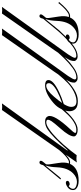

<svg xmlns="http://www.w3.org/2000/svg" viewBox="430 -1373 830 1978"><g transform="rotate(-90 845.0 -384.0)"><path d="M158.2 -392.6Q178.7 -392.6 177.7 -376Q177.7 -368.2 163.1 -350.6Q148.4 -334 144.5 -328.1Q140.6 -322.3 140.1 -315.4V-309.6Q139.6 -296.4 142.6 -278.3L154.8 -197.3Q165.5 -130.9 150.4 -89.8Q156.2 -88.9 165 -88.9Q173.8 -88.9 187 -95.7Q226.6 -117.2 283.2 -183.6L294.4 -198.2L305.2 -189.9Q299.3 -184.1 290 -173.8L269.5 -150.4Q201.7 -77.1 162.1 -77.1H153.8Q149.9 -77.1 146 -78.1Q105 11.2 -28.3 11.2Q-86.4 11.2 -112.8 -16.6Q-124 -28.8 -124 -47.9Q-124 -80.6 -96.7 -100.6Q-69.3 -120.6 -48.8 -120.6Q-29.3 -120.6 -29.3 -102.1Q-30.8 -89.4 -50.8 -83Q-57.6 -81.1 -63.5 -81.1Q-69.3 -81.1 -75.2 -85Q-81.1 -88.9 -84 -91.3Q-86.9 -88.4 -91.8 -84.5Q-111.3 -67.9 -111.3 -45.9Q-111.3 -23.9 -80.1 -13.2Q-60.5 -6.3 -40 -6.3Q6.8 -6.3 46.4 -44.4Q105.5 -100.6 110.4 -210.9Q113.3 -285.2 128.4 -327.1Q128.9 -328.6 128.9 -331.5L13.7 -189.9Q3.9 -178.2 -5.4 -171.4Q-11.2 -170.9 -13.2 -174.3Q-14.2 -176.8 -8.8 -183.6Q117.2 -334 132.8 -354.5Q140.6 -392.6 158.2 -392.6Z M603 -56.6Q627.9 -75.7 650.4 -98.6Q672.9 -121.6 690.4 -142.1Q708 -162.6 720.7 -178.2Q732.9 -193.8 737.3 -198.2L748 -189.9Q743.2 -184.6 730.5 -168.5Q663.1 -85 603.5 -42Q543.9 1 499 1Q454.1 1 434.6 -21Q428.7 -27.8 428.7 -37.1Q428.7 -85 510.7 -176.8Q569.8 -243.7 585.4 -268.1Q600.6 -292 600.6 -304.7Q600.6 -322.3 573.7 -322.3Q546.9 -322.3 506.8 -294.9Q409.7 -230 280.3 -68.8L235.4 -9.3Q222.2 -11.7 200.2 -11.7Q178.2 -11.7 160.2 -6.8L700.7 -778.8Q733.4 -773.9 768.6 -778.8L284.2 -106.4L286.6 -101.1Q323.7 -144 355.5 -177.2L413.6 -235.8Q463.4 -284.2 502 -309.6Q540.5 -335 583 -334.5Q625.5 -334.5 636.7 -303.2Q658.7 -242.7 499.5 -71.8L480.5 -50.8Q464.8 -33.2 464.8 -22.9Q464.8 -12.7 495.1 -12.7Q525.4 -12.7 551.8 -25.4Q578.1 -38.1 603 -56.6Z M977.1 -295.4Q977.1 -322.8 951.7 -322.8Q906.7 -322.8 839.4 -244.1Q792.5 -189.5 772.9 -159.2Q920.4 -210.9 962.9 -262.2Q977.1 -279.3 977.1 -295.4ZM955.1 -334.5Q1006.8 -334.5 1009.3 -302.2Q1012.7 -250 882.3 -188.5Q834.5 -166 761.7 -142.1Q732.9 -94.7 732.9 -65.4Q732.9 -36.1 748.5 -23.4Q764.2 -10.7 793.5 -11.2Q822.8 -11.2 856.9 -23.9Q891.1 -36.6 921.4 -56.2Q951.7 -75.7 976.1 -98.6Q1000.5 -121.6 1019 -142.6Q1037.6 -163.1 1050.3 -178.7Q1062 -194.3 1066.4 -198.2L1076.7 -189.9Q1069.8 -184.6 1057.1 -168Q1044.4 -151.4 1024.9 -129.9Q972.7 -73.7 912.1 -35.6Q852.1 2.9 793 2.9Q733.9 2.9 710.9 -22Q665 -71.8 711.4 -168.9Q731.4 -211.9 772 -247.1Q871.6 -334 955.1 -334.5Z M1039.1 -12.7Q1081.5 -12.7 1132.3 -49.8Q1183.1 -86.9 1236.8 -141.6L1270.5 -177.7Q1284.2 -193.4 1289.1 -198.2L1298.8 -189.9Q1293.5 -184.6 1278.8 -168.5Q1264.2 -152.3 1226.6 -113.8Q1188.5 -75.2 1133.8 -37.1Q1079.1 1 1030.3 1Q1010.3 1 996.6 -10.3Q982.9 -21.5 982.9 -34.2Q982.9 -56.6 990.2 -75.2Q997.6 -93.3 1020 -128.9L1094.7 -239.3L1472.2 -778.8Q1507.3 -773.9 1540 -778.8Q1074.2 -131.3 1051.3 -97.7Q1015.6 -44.4 1015.6 -28.3Q1015.6 -12.7 1039.1 -12.7Z M1261.7 -12.7Q1304.2 -12.7 1355 -49.8Q1405.8 -86.9 1459.5 -141.6L1493.2 -177.7Q1506.8 -193.4 1511.7 -198.2L1521.5 -189.9Q1516.1 -184.6 1501.5 -168.5Q1486.8 -152.3 1449.2 -113.8Q1411.1 -75.2 1356.4 -37.1Q1301.8 1 1252.9 1Q1232.9 1 1219.2 -10.3Q1205.6 -21.5 1205.6 -34.2Q1205.6 -56.6 1212.9 -75.2Q1220.2 -93.3 1242.7 -128.9L1317.4 -239.3L1694.8 -778.8Q1730 -773.9 1762.7 -778.8Q1296.9 -131.3 1273.9 -97.7Q1238.3 -44.4 1238.3 -28.3Q1238.3 -12.7 1261.7 -12.7Z M1666.5 -392.6Q1687 -392.6 1686 -376Q1686 -368.2 1671.4 -350.6Q1656.7 -334 1652.8 -328.1Q1648.9 -322.3 1648.4 -315.4V-309.6Q1647.9 -296.4 1650.9 -278.3L1663.1 -197.3Q1673.8 -130.9 1658.7 -89.8Q1664.6 -88.9 1673.3 -88.9Q1682.1 -88.9 1695.3 -95.7Q1734.9 -117.2 1791.5 -183.6L1802.7 -198.2L1813.5 -189.9Q1807.6 -184.1 1798.3 -173.8L1777.8 -150.4Q1710 -77.1 1670.4 -77.1H1662.1Q1658.2 -77.1 1654.3 -78.1Q1613.3 11.2 1480 11.2Q1421.9 11.2 1395.5 -16.6Q1384.3 -28.8 1384.3 -47.9Q1384.3 -80.6 1411.6 -100.6Q1439 -120.6 1459.5 -120.6Q1479 -120.6 1479 -102.1Q1477.5 -89.4 1457.5 -83Q1450.7 -81.1 1444.8 -81.1Q1439 -81.1 1433.1 -85Q1427.2 -88.9 1424.3 -91.3Q1421.4 -88.4 1416.5 -84.5Q1397 -67.9 1397 -45.9Q1397 -23.9 1428.2 -13.2Q1447.8 -6.3 1468.3 -6.3Q1515.1 -6.3 1554.7 -44.4Q1613.8 -100.6 1618.7 -210.9Q1621.6 -285.2 1636.7 -327.1Q1637.2 -328.6 1637.2 -331.5L1522 -189.9Q1512.2 -178.2 1502.9 -171.4Q1497.1 -170.9 1495.1 -174.3Q1494.1 -176.8 1499.5 -183.6Q1625.5 -334 1641.1 -354.5Q1648.9 -392.6 1666.5 -392.6Z"/></g></svg>

Font: PinyonScript
Style: Regular
Weight: 400
Designer: Nicole Fally
Foundry: Nicole Fally
Version: Version 1.005